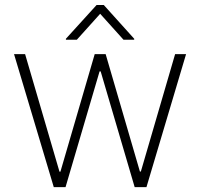

<svg xmlns="http://www.w3.org/2000/svg" viewBox="-20 -768 822 788"><path d="M200.7 0 37.6 -545.9H83L224.1 -63.5H228L368.7 -545.9H413.6L554.2 -64H558.1L698.7 -545.9H743.7L581.1 0H532.7L393.1 -475.1H388.7L249 0ZM486.8 -605 391.1 -711.4 295.4 -605H250.5V-608.9L376.5 -747.6H405.8L530.8 -608.9V-605Z"/></svg>

Font: Inter Tight ExtraLight
Style: Regular
Weight: 250
Designer: Rasmus Andersson
Foundry: rsms
Version: Version 3.004